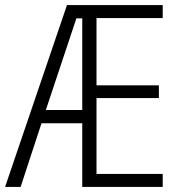

<svg xmlns="http://www.w3.org/2000/svg" viewBox="-21 -734 703 754"><path d="M618 0H302V-250H142L60 0H-1L242 -714H618V-663H358V-399H603V-349H358V-51H618ZM159 -302H302V-662H279Z"/></svg>

Font: Noto Sans Lao Looped Condensed Light
Style: Regular
Weight: 300
Width: 3
Designer: Mark Frömberg, Ben Mitchell
Foundry: The Fontpad Ltd
Version: Version 1.002; ttfautohint (v1.8.4.7-5d5b)